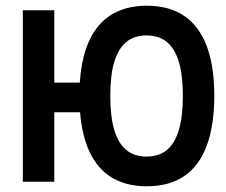

<svg xmlns="http://www.w3.org/2000/svg" viewBox="-20 -636 790 672"><path d="M258 -301Q258 -405 284.5 -475Q311 -545 363.5 -580.5Q416 -616 494 -616Q572 -616 624.5 -580.5Q677 -545 703.5 -475Q730 -405 730 -301Q730 -197 703.5 -126Q677 -55 624.5 -19.5Q572 16 494 16Q416 16 363.5 -19.5Q311 -55 284.5 -126Q258 -197 258 -301ZM60 -600H170V-347H274V-243H170V0H60ZM620 -301Q620 -373 606 -419.5Q592 -466 564 -489Q536 -512 493 -512Q450 -512 422 -489Q394 -466 380 -419.5Q366 -373 366 -301Q366 -228 380 -181Q394 -134 422 -111Q450 -88 493 -88Q536 -88 564 -111Q592 -134 606 -181Q620 -228 620 -301Z"/></svg>

Font: Martian Mono Custom sWd Rg
Style: Regular
Weight: 400
Width: 6
Monospace: yes
Designer: Alex Havermale
Foundry: Evil Martians
Version: Version 1.000